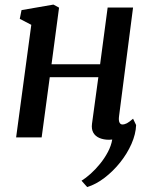

<svg xmlns="http://www.w3.org/2000/svg" viewBox="-20 -584 642 816"><path d="M486 -90.5Q483.5 -72 487.8 -63.5Q492 -55 500 -55Q509.5 -55 519.5 -60.2Q529.5 -65.5 545.5 -79.5L558.5 -52.5Q557 -14 538.8 27.5Q520.5 69 490.8 106.2Q461 143.5 424.5 171.5Q388 199.5 350.5 211L326.5 184Q344.5 173 365.2 154.5Q386 136 405.2 112.2Q424.5 88.5 438.5 62Q452.5 35.5 457 9Q454 9 450.5 9.5Q447 10 443.5 10Q420.5 10 402.8 2.5Q385 -5 376.5 -20.2Q368 -35.5 371 -58L398 -256H191.5L157 0H48.5L113 -478.5L64 -504L71.5 -541L207 -564.5L231 -551.5L199 -311H405.5L437.5 -552H545.5Z"/></svg>

Font: Merriweather 24pt Medium
Style: Italic
Weight: 500
Italic angle: -7.8°
Version: Version 2.101